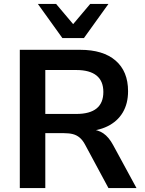

<svg xmlns="http://www.w3.org/2000/svg" viewBox="-20 -959 738 979"><path d="M81 0V-705H389Q506 -705 569.5 -650Q633 -595 633 -494Q633 -431 606 -385.5Q579 -340 528 -315Q477 -290 406 -289L414 -300L442 -299Q479 -298 507 -279Q535 -260 557 -219L676 0H533L413 -223Q401 -245 386 -257.5Q371 -270 352 -275Q333 -280 307 -280H211V0ZM211 -378H369Q438 -378 472.5 -406Q507 -434 507 -490Q507 -546 472 -574Q437 -602 369 -602H211ZM298 -765 173 -939H266L353 -836L440 -939H533L408 -765Z"/></svg>

Font: Nunito Sans 11pt
Style: Bold
Weight: 700
Version: Version 3.101;gftools[0.9.27]